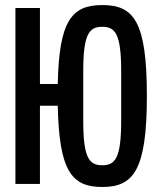

<svg xmlns="http://www.w3.org/2000/svg" viewBox="-20 -730 640 762"><path d="M385.7 12.1C509.6 12.1 562.9 -53.6 562.9 -349.1C562.9 -645.6 511 -709.9 385.7 -709.9C262.1 -709.9 214.5 -643.8 209.2 -396.7H138.5V-698.2H41.2V0H138.5V-310.4H209.2C214.8 -52.9 263.1 12.1 385.7 12.1ZM310.4 -249.6V-448.5C310.4 -597.7 335.2 -623.6 385.7 -623.6C436.4 -623.6 460.9 -597.7 460.9 -448.5V-249.6C460.9 -100.5 436.4 -74.2 385.7 -74.2C335.2 -74.2 310.4 -100.5 310.4 -249.6Z"/></svg>

Font: Margiela Mono Medium
Style: Regular
Weight: 500
Designer: Mike Abbink, Paul van der Laan, Pieter van Rosmalen
Foundry: Bold Monday
Version: Version 2.003 2021